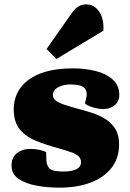

<svg xmlns="http://www.w3.org/2000/svg" viewBox="-20 -848 595 882"><path d="M272 -60Q307 -60 329.5 -70Q352 -80 352 -103Q352 -118 343 -128Q334 -138 311.5 -147Q289 -156 248 -167Q193 -182 146.5 -200.5Q100 -219 71.5 -253Q43 -287 43 -347Q43 -384 58 -417.5Q73 -451 106 -477.5Q139 -504 191 -519Q243 -534 317 -534Q370 -534 418.5 -522Q467 -510 497.5 -483Q528 -456 528 -412Q528 -382 506.5 -364.5Q485 -347 456 -347Q432 -347 406 -355Q380 -363 370 -373L375 -392Q384 -426 368.5 -443Q353 -460 304 -460Q280 -460 261.5 -453.5Q243 -447 233 -436.5Q223 -426 223 -412Q223 -399 233 -389Q243 -379 265.5 -370.5Q288 -362 325 -352Q363 -342 399.5 -330.5Q436 -319 464.5 -301Q493 -283 510 -255.5Q527 -228 527 -185Q527 -121 492 -76.5Q457 -32 395.5 -9Q334 14 253 14Q196 14 146 4.5Q96 -5 64.5 -27Q33 -49 33 -87Q33 -126 58.5 -145Q84 -164 118 -164Q141 -164 161.5 -159.5Q182 -155 192 -149L193 -114Q194 -88 207.5 -74Q221 -60 272 -60ZM312 -791Q324 -808 340 -818Q356 -828 376 -828Q412 -828 435 -795.5Q458 -763 455 -707L239 -577L194 -623Z"/></svg>

Font: Literata Black
Style: Italic
Weight: 900
Italic angle: -2°
Designer: Latin by Veronika Burian and Jose Scaglione. Greek by Irene Vlachou. Cyrillic by Vera Evstafieva
Foundry: TypeTogether
Version: Version 3.002